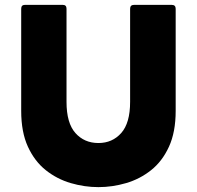

<svg xmlns="http://www.w3.org/2000/svg" viewBox="-20 -754 808 788"><path d="M384 14Q327 14 270.5 -2.5Q214 -19 168 -55.5Q122 -92 94.5 -152Q67 -212 67 -299V-718Q67 -734 82 -734H238Q253 -734 253 -718V-336Q253 -249 289.5 -208Q326 -167 384 -167Q441 -167 477.5 -208Q514 -249 514 -336V-718Q514 -734 530 -734H685Q701 -734 701 -718V-299Q701 -212 673.5 -152Q646 -92 600 -55.5Q554 -19 497.5 -2.5Q441 14 384 14Z"/></svg>

Font: LINE Seed Sans App ExtraBold
Style: Regular
Weight: 800
Designer: LINE VX Design & Dalton Maag Ltd & Sandoll Inc
Foundry: Dalton Maag Ltd
Version: Version 1.003